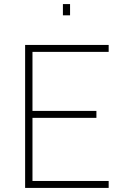

<svg xmlns="http://www.w3.org/2000/svg" viewBox="-20 -920 612 940"><path d="M103 0V-700H512V-666H139V-377H452V-343H139V-34H512V0ZM288 -845V-900H323V-845Z"/></svg>

Font: TitilliumText22L Th
Style: Thin
Weight: 100
Designer: Campivisivi
Foundry: Campivisivi
Version: 1.000